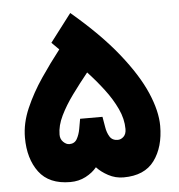

<svg xmlns="http://www.w3.org/2000/svg" viewBox="-50 -724 719 772"><g transform="rotate(-5 309.5 -338.5)"><path d="M310.5 -50.3Q293.5 -29.3 265.4 -14.6Q237.3 0 203.1 0Q117.7 0 77.1 -54.2Q36.6 -108.4 36.6 -193.8Q36.6 -252 62.5 -311.5Q88.4 -371.1 127.2 -428.2Q166 -485.4 205.1 -535.2L175.8 -564.5L261.7 -677.2Q377 -579.6 447.5 -491.2Q518.1 -402.8 550.3 -327.9Q582.5 -252.9 582.5 -193.8Q582.5 -108.4 542.7 -54.2Q502.9 0 418 0Q385.3 0 356.7 -15.4Q328.1 -30.8 310.5 -50.3ZM176.3 -193.4Q176.3 -175.3 188.2 -163.8Q200.2 -152.3 212.4 -152.3Q233.4 -152.3 243.2 -169.4Q252.9 -186.5 257.1 -209.7Q261.2 -232.9 264.2 -250H354.5Q357.9 -231.4 361.6 -208.5Q365.2 -185.5 375.5 -168.9Q385.7 -152.3 408.2 -152.3Q420.9 -152.3 431.6 -162.6Q442.4 -172.9 442.4 -193.4Q442.4 -233.9 423.1 -275.1Q403.8 -316.4 373.3 -356.4Q342.8 -396.5 308.6 -433.1Q275.4 -392.1 245.1 -350.6Q214.8 -309.1 195.6 -269.5Q176.3 -230 176.3 -193.4Z"/></g></svg>

Font: Vazirmatn UI FD Black
Style: Regular
Weight: 900
Designer: Saber Rastikerdar
Foundry: Saber Rastikerdar
Version: Version 33.003